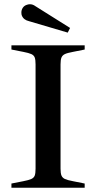

<svg xmlns="http://www.w3.org/2000/svg" viewBox="-20 -887 454 907"><path d="M34 -20 90 -31Q116 -36 128 -41.5Q140 -47 144 -57.5Q148 -68 148 -90V-583Q148 -605 144 -615.5Q140 -626 128 -631.5Q116 -637 90 -642L34 -653V-673H380V-653L325 -642Q298 -637 286.5 -631.5Q275 -626 270.5 -615.5Q266 -605 266 -583V-90Q266 -68 270.5 -57.5Q275 -47 286.5 -41.5Q298 -36 325 -31L380 -20V0H34ZM117 -787Q91 -793 83 -814Q81 -818 81 -828Q81 -840 87.5 -850Q94 -860 106 -864Q114 -867 121 -867Q135 -867 147 -858L311 -755L300 -733Z"/></svg>

Font: Ibarra Real Nova SemiBold
Style: Regular
Weight: 600
Designer: Jose Maria Ribagorda & Octavio Pardo
Foundry: Jose Maria Ribagorda
Version: Version 1.014